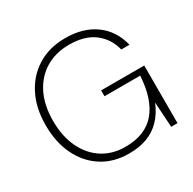

<svg xmlns="http://www.w3.org/2000/svg" viewBox="-159 -877 1060 1053"><g transform="rotate(-30 371.5 -350.0)"><path d="M369 12Q272 12 200 -34Q128 -80 88.5 -161.5Q49 -243 49 -351Q49 -459 90 -540Q131 -621 205.5 -666.5Q280 -712 380 -712Q493 -712 568 -658Q643 -604 668 -504H616Q597 -580 538 -625Q479 -670 380 -670Q296 -670 232 -632Q168 -594 132 -522.5Q96 -451 96 -351Q96 -253 131 -180.5Q166 -108 227.5 -69Q289 -30 370 -30Q496 -30 561 -106.5Q626 -183 634 -328H408V-365H681V0H641L631 -159Q608 -103 571.5 -64.5Q535 -26 485 -7Q435 12 369 12Z"/></g></svg>

Font: DM Sans 10pt ExtraLight
Style: Regular
Weight: 250
Version: Version 4.004;gftools[0.9.30]